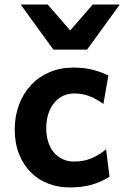

<svg xmlns="http://www.w3.org/2000/svg" viewBox="-20 -801 540 833"><path d="M428.7 -350.1Q412.1 -361.3 397.2 -369.9Q382.3 -378.4 367.4 -384Q352.5 -389.6 336.4 -392.6Q320.3 -395.5 301.3 -395.5Q275.9 -395.5 253.9 -385.3Q231.9 -375 215.6 -355.5Q199.2 -335.9 189.9 -307.9Q180.7 -279.8 180.7 -244.1Q180.7 -211.9 189.2 -185.3Q197.8 -158.7 213.4 -139.9Q229 -121.1 251.5 -110.6Q273.9 -100.1 301.3 -100.1Q323.2 -100.1 341.8 -103.8Q360.4 -107.4 377 -114.3Q393.6 -121.1 408.9 -130.9Q424.3 -140.6 440.4 -153.3L455.1 -34.2Q436.5 -22.9 417.5 -14.2Q398.4 -5.4 377.4 0.5Q356.4 6.3 333 9.3Q309.6 12.2 282.2 12.2Q232.9 12.2 189.5 -4.4Q146 -21 113.8 -53.2Q81.5 -85.4 62.7 -132.3Q43.9 -179.2 43.9 -239.3Q43.9 -296.4 62 -345.5Q80.1 -394.5 113.3 -430.7Q146.5 -466.8 193.6 -487.3Q240.7 -507.8 298.8 -507.8Q347.7 -507.8 385.5 -497.6Q423.3 -487.3 450.2 -473.1ZM499.5 -781.2 357.9 -585.9H211.4L69.8 -781.2H187L284.7 -668.9L382.3 -781.2Z"/></svg>

Font: Andika New Basic
Style: Bold
Weight: 700
Designer: Victor Gaultney, Annie Olsen, Pablo Ugerman
Foundry: SIL International
Version: Version 5.500; ttfautohint (v1.8.3)